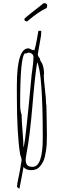

<svg xmlns="http://www.w3.org/2000/svg" viewBox="-20 -1074 411 1223"><path d="M152.8 -937.5Q226.6 -1000.5 277.8 -1023.4L280.8 -1038.6Q280.8 -1054.2 258.8 -1054.2Q255.4 -1050.8 221.7 -1024.9Q184.1 -996.1 162.1 -978Q134.8 -956.1 134.8 -952.1Q134.8 -945.3 139.9 -941.4Q145 -937.5 152.8 -937.5ZM129.4 -9.8H130.4Q145 9.8 179.7 9.8Q216.3 9.8 236.8 -16.6Q248 -30.8 255.1 -44.9Q262.2 -59.1 266.1 -78.1Q271 -101.6 273.4 -116.9Q275.9 -132.3 277.3 -152.8Q278.8 -182.1 278.8 -216.8Q278.8 -248 277.3 -311Q275.4 -367.2 275.4 -405.8L273.4 -409.2V-415Q273.4 -445.3 266.1 -507.3Q258.8 -569.8 258.8 -599.1L260.7 -600.1Q260.7 -639.2 249.5 -667Q249 -668.5 247.6 -670.4Q246.1 -672.4 244.6 -675.3Q236.8 -686.5 234.4 -696.8L235.4 -699.2Q220.7 -716.3 220.7 -728L241.7 -849.1L242.7 -877.9H224.6L215.3 -824.7Q207.5 -778.8 198.7 -752L193.4 -756.8L189.5 -754.9Q185.1 -754.9 175.8 -760.7Q166 -766.1 160.6 -766.1Q87.4 -766.1 87.4 -527.8V-464.8Q87.4 -219.2 108.4 -89.8Q108.9 -85.9 113.8 -73.2Q117.7 -60.1 117.7 -54.2Q110.4 -4.4 103 32.2L98.1 55.7Q92.8 80.6 90.8 92.5Q88.9 104.5 88.4 117.2L103.5 128.9Q124 25.9 129.4 -9.8ZM108.4 -409.7V-416Q108.4 -715.8 139.6 -734.9L145.5 -732.9Q145.5 -732.9 150.4 -734.9L157.7 -737.8L161.6 -738.8Q174.3 -738.8 183.8 -730.7Q193.4 -722.7 193.4 -710.9Q193.4 -695.3 191.4 -675.5Q189.5 -655.8 186.5 -634.3Q183.6 -617.2 181.6 -599.1L175.3 -531.7L164.1 -414.1L160.6 -379.4Q145.5 -230.5 138.7 -181.2Q131.8 -136.7 129.4 -133.8Q129.4 -168.9 123.5 -239.3Q117.7 -309.6 117.7 -344.2Q108.4 -364.7 108.4 -409.7ZM150.4 -105Q169.4 -201.2 186.5 -398.9Q202.1 -588.9 216.8 -678.2Q252.4 -607.4 252.4 -194.8Q252.4 -11.2 187.5 -11.2Q163.6 -11.2 153.6 -22.2Q143.6 -33.2 143.6 -58.1Q143.6 -66.4 150.4 -105Z"/></svg>

Font: Amatica SC
Style: Regular
Weight: 400
Designer: Vernon Adams, Ben Nathan
Foundry: newtypography
Version: Version 2.001